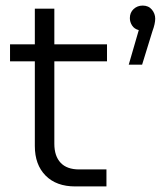

<svg xmlns="http://www.w3.org/2000/svg" viewBox="-20 -669 577 689"><path d="M250 0Q182 0 143.5 -39Q105 -78 105 -145V-638H175V-153Q175 -109 197.5 -85Q220 -61 264 -61H362V0ZM16 -449V-510H364V-449ZM442 -437 478 -561Q462 -565 454 -577.5Q446 -590 446 -604Q446 -624 459.5 -636.5Q473 -649 492 -649Q513 -649 525 -634.5Q537 -620 537 -602Q537 -584 527 -557L490 -437Z"/></svg>

Font: MuseoModerno Thin Light
Style: Regular
Weight: 300
Version: Version 1.003